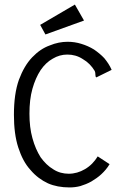

<svg xmlns="http://www.w3.org/2000/svg" viewBox="-20 -811 540 841"><path d="M398 -482C398 -477 399 -474 402 -472L469 -505C461 -524 450 -540 437 -556C424 -570 408 -583 392 -594C374 -605 356 -613 336 -619C317 -625 297 -628 276 -628C251 -628 224 -623 198 -612C170 -602 145 -585 121 -560C97 -535 78 -502 63 -462C48 -420 41 -369 41 -308C41 -253 47 -205 60 -165C73 -125 90 -92 114 -66C136 -40 162 -21 190 -8C217 4 249 10 285 10C301 10 317 8 332 4C348 -1 364 -7 380 -16C395 -25 410 -35 424 -48C438 -61 450 -75 460 -92L408 -126C394 -103 376 -84 352 -70C330 -57 306 -50 281 -50C257 -50 234 -56 214 -69C192 -82 174 -100 158 -122C143 -146 131 -173 122 -206C113 -238 109 -274 109 -313C109 -354 113 -390 122 -422C131 -454 143 -481 158 -504C173 -526 191 -543 211 -554C231 -566 252 -572 275 -572C299 -572 322 -566 343 -552C364 -540 382 -522 395 -500C397 -496 398 -490 398 -482ZM308 -791 156 -702 179 -660 348 -721Z"/></svg>

Font: Inconsolatazi4
Style: Regular
Weight: 400
Designer: Raph Levien, Kirill Tkachev
Foundry: Cyreal
Version: Version 1.013